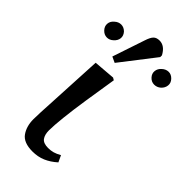

<svg xmlns="http://www.w3.org/2000/svg" viewBox="-303 -865 936 936"><g transform="rotate(45 165.5 -396.5)"><path d="M137 14Q76 14 52.5 -19Q29 -52 29 -101Q29 -133 35 -237.5Q41 -342 49 -510L160 -519L172 -512Q158 -426 146 -347.5Q134 -269 127.5 -208.5Q121 -148 121 -116Q121 -86 133.5 -69Q146 -52 179 -52Q197 -52 213 -56.5Q229 -61 248 -72L264 -38Q235 -12 204.5 1Q174 14 137 14ZM115 -575 85 -589 141 -756Q150 -784 161 -795.5Q172 -807 193 -807Q229 -807 252 -764V-752ZM293 -651Q279 -666 281 -684.5Q283 -703 298 -716Q313 -730 331.5 -730.5Q350 -731 365 -715Q379 -700 377 -681.5Q375 -663 360 -649Q345 -636 326 -636Q307 -636 293 -651ZM-33 -651Q-47 -666 -45.5 -684.5Q-44 -703 -28 -716Q-13 -730 5.5 -730Q24 -730 39 -715Q53 -699 51 -681Q49 -663 33 -649Q18 -635 -0.5 -635.5Q-19 -636 -33 -651Z"/></g></svg>

Font: Literata 36pt Medium
Style: Italic
Weight: 500
Italic angle: -2°
Designer: Latin by Veronika Burian and Jose Scaglione. Greek by Irene Vlachou. Cyrillic by Vera Evstafieva
Foundry: TypeTogether
Version: Version 3.002